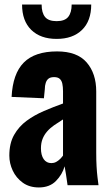

<svg xmlns="http://www.w3.org/2000/svg" viewBox="-20 -814 489 844"><path d="M151 10Q109 10 80 -11Q51 -32 36 -64Q21 -96 21 -130Q21 -184 42 -221Q63 -258 97 -283Q131 -308 173 -326Q215 -344 257 -359V-413Q257 -432 254 -446Q251 -460 242.5 -467.5Q234 -475 218 -475Q202 -475 193.5 -468.5Q185 -462 181 -449.5Q177 -437 177 -422L173 -382L31 -388Q36 -490 84.5 -539Q133 -588 231 -588Q319 -588 361 -539.5Q403 -491 403 -412V-143Q403 -109 404.5 -82.5Q406 -56 408.5 -35.5Q411 -15 413 0H277Q274 -22 270 -48Q266 -74 264 -83Q254 -47 226 -18.5Q198 10 151 10ZM206 -97Q217 -97 226.5 -102Q236 -107 244 -115Q252 -123 257 -130V-289Q236 -276 218 -263.5Q200 -251 187 -236Q174 -221 167 -203Q160 -185 160 -162Q160 -132 172 -114.5Q184 -97 206 -97ZM229 -643Q158 -643 117.5 -682.5Q77 -722 77 -794H163Q163 -758 178 -739.5Q193 -721 229 -721Q265 -721 280 -740Q295 -759 295 -794H381Q381 -722 340.5 -682.5Q300 -643 229 -643Z"/></svg>

Font: Oswald SemiBold
Style: Regular
Weight: 600
Designer: Vernon Adams
Foundry: Vernon Adams
Version: Version 4.103;gftools[0.9.33.dev8+g029e19f]